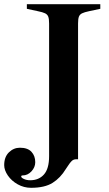

<svg xmlns="http://www.w3.org/2000/svg" viewBox="-55 -693 518 915"><path d="M-35 94Q-35 55 -12.5 33Q10 11 40 11Q77 11 95 30.5Q113 50 113 80Q113 104 95 123.5Q77 143 53 143Q46 143 46 148Q46 154 59 160Q72 166 89 166Q130 166 154.5 138.5Q179 111 179 51V-581Q179 -603 175 -613.5Q171 -624 160 -629.5Q149 -635 124 -640L73 -651V-673H423V-651L371 -640Q347 -635 336 -629.5Q325 -624 321 -613.5Q317 -603 317 -581V66H308Q295 66 286.5 74.5Q278 83 270.5 95Q263 107 259 112Q233 155 195.5 178.5Q158 202 93 202Q59 202 29.5 185.5Q0 169 -17.5 143.5Q-35 118 -35 94Z"/></svg>

Font: Ibarra Real Nova
Style: Bold
Weight: 700
Designer: Jose Maria Ribagorda & Octavio Pardo
Foundry: Jose Maria Ribagorda
Version: Version 1.014